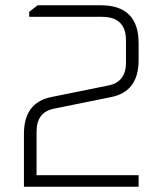

<svg xmlns="http://www.w3.org/2000/svg" viewBox="-20 -710 618 730"><path d="M71 0V-201Q71 -320 175 -341L392 -385Q459 -398 459 -472V-556Q459 -646 368 -646H91V-665L123 -690H363Q507 -690 507 -546V-481Q507 -362 403 -341L186 -297Q119 -284 119 -210V-44H507V0Z"/></svg>

Font: Oxanium ExtraLight ExtraLight
Style: Regular
Weight: 250
Version: Version 2.000